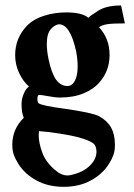

<svg xmlns="http://www.w3.org/2000/svg" viewBox="-20 -476 500 717"><path d="M217.8 221.7Q160.2 221.7 116.5 198Q72.8 174.3 48.8 136.2Q37.6 118.7 31.7 102.5Q25.9 86.4 25.9 64.5Q25.9 5.9 68.8 -36.1Q60.5 -54.2 60.5 -87.9Q60.5 -107.4 69.1 -127Q77.6 -146.5 88.4 -152.8Q67.4 -170.4 52 -202.1Q36.6 -233.9 36.6 -270.5Q36.6 -333 80.1 -379.4Q105 -404.8 144.5 -417.2Q184.1 -429.7 227.5 -429.7Q285.6 -429.7 310.1 -409.7Q315.4 -416 346.4 -435.8Q377.4 -455.6 432.1 -455.6L446.3 -388.7Q399.9 -388.7 380.1 -385.5Q360.4 -382.3 349.6 -374.5Q389.2 -332.5 389.2 -270.5Q389.2 -210.9 350.6 -167.5Q329.6 -143.1 292 -127.4Q254.4 -111.8 204.6 -111.8Q184.6 -111.8 154.3 -117.7Q137.2 -121.1 126.5 -121.6Q119.6 -121.6 119.6 -106Q119.6 -94.7 124.5 -90.3Q135.3 -81.5 222.2 -69.8Q324.7 -55.2 350.1 -42Q380.9 -24.9 395 0.7Q409.2 26.4 409.2 64.5Q409.2 86.4 403.6 102.5Q397.9 118.7 386.7 136.2Q362.8 174.3 319.1 198Q275.4 221.7 217.8 221.7ZM231.9 -154.8Q249 -154.8 259.5 -174.1Q270 -193.4 270 -228.5Q270 -254.4 264.2 -284.7Q242.2 -385.3 200.2 -385.3Q184.6 -383.8 169.7 -366.9Q154.8 -350.1 154.8 -312Q154.8 -286.1 161.1 -255.9Q172.4 -201.7 189.7 -178.2Q207 -154.8 231.9 -154.8ZM231.4 179.2 239.7 178.7Q293 168 319.3 138.7Q340.3 116.2 340.3 89.8Q339.8 66.4 325.7 57.6Q293.5 36.6 200.7 22.5Q161.1 16.1 125.5 13.7Q124.5 21.5 124.5 29.3Q124.5 56.2 137.2 92Q149.9 127.9 183.6 157.2Q208.5 179.2 231.4 179.2Z"/></svg>

Font: Quaaykop
Style: Bold
Weight: 700
Designer: Tup Wanders
Foundry: Free font, DO NOT SELL
Version: Version 1.00;July 31, 2023;FontCreator 11.5.0.2430 64-bit